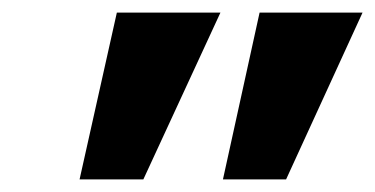

<svg xmlns="http://www.w3.org/2000/svg" viewBox="-20 -720 594 304"><path d="M333 -436 391 -700H554L433 -436ZM106 -436 165 -700H329L207 -436Z"/></svg>

Font: Lexend
Style: Bold Italic
Weight: 700
Italic angle: -8.13011°
Designer: Bonnie Shaver-Troup, Thomas Jockin
Foundry: Lexend
Version: Version 1.007